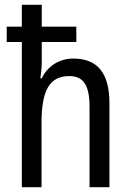

<svg xmlns="http://www.w3.org/2000/svg" viewBox="-20 -873 545 800"><path d="M154 -853H71V-762H8V-698H71V-93H153V-361C153 -496 186 -556 269 -556C328 -556 353 -517 353 -429V-93H436V-442C436 -567 388 -629 285 -629C229 -629 179 -599 154 -547H148C152 -570 154 -595 154 -618V-698H298V-762H154Z"/></svg>

Font: Noto Sans Kannada UI Condensed
Style: Regular
Weight: 400
Width: 3
Designer: Jelle Bosma - Monotype Design Team
Foundry: Monotype Imaging Inc.
Version: Version 2.005